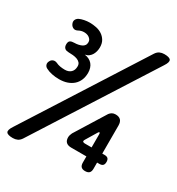

<svg xmlns="http://www.w3.org/2000/svg" viewBox="-195 -902 989 1073"><g transform="rotate(30 300.0 -365.0)"><path d="M50 50Q16 50 8.5 37.5Q1 25 21 -5L498 -753Q508 -768 521 -774Q534 -780 550 -780Q584 -780 591.5 -767.5Q599 -755 579 -725L102 23Q92 38 79 44Q66 50 50 50ZM24 -382Q12 -388 8.5 -399.5Q5 -411 12 -423Q17 -434 28.5 -438.5Q40 -443 54 -437Q66 -431 80.5 -428.5Q95 -426 111 -426Q135 -426 149.5 -439.5Q164 -453 164 -478Q164 -492 156.5 -500.5Q149 -509 137 -513.5Q125 -518 110 -519.5Q95 -521 81 -521Q75 -521 68.5 -522.5Q62 -524 57.5 -527.5Q53 -531 50 -537Q47 -543 47 -553Q47 -571 56 -577Q65 -583 83 -583Q95 -583 107 -585.5Q119 -588 128.5 -592.5Q138 -597 143.5 -605Q149 -613 149 -625Q149 -635 144.5 -641.5Q140 -648 133 -653Q126 -658 117 -660Q108 -662 100 -662Q91 -662 82 -659.5Q73 -657 64 -652Q50 -645 38.5 -650Q27 -655 21 -667Q14 -681 18.5 -692.5Q23 -704 36 -711Q49 -717 66.5 -720.5Q84 -724 101 -724Q123 -724 144 -719.5Q165 -715 181.5 -704Q198 -693 208.5 -675.5Q219 -658 219 -632Q219 -620 216 -607.5Q213 -595 207 -584.5Q201 -574 191 -566Q181 -558 166 -555Q182 -553 194.5 -546.5Q207 -540 215.5 -530Q224 -520 228.5 -506Q233 -492 233 -476Q233 -450 224.5 -429.5Q216 -409 200 -394.5Q184 -380 161 -372Q138 -364 108 -364Q86 -364 63.5 -368.5Q41 -373 24 -382ZM458 -125V-210Q458 -216 457 -218Q456 -220 454 -220Q452 -220 450 -218.5Q448 -217 446 -213L405 -145Q403 -142 401.5 -138.5Q400 -135 400 -133Q400 -129 404.5 -127Q409 -125 416 -125ZM458 -27V-67H360Q338 -67 327 -77.5Q316 -88 316 -108Q316 -117 318.5 -124Q321 -131 324 -138L445 -333Q452 -342 461 -347Q470 -352 483 -352Q505 -352 516 -340.5Q527 -329 527 -306V-125H542Q557 -125 564 -118Q571 -111 571 -96Q571 -81 564 -74Q557 -67 542 -67H527V-27Q527 -9 518.5 -0.5Q510 8 492 8Q475 8 466.5 -0.5Q458 -9 458 -27Z"/></g></svg>

Font: Maple Mono NL SemiBold
Style: Regular
Weight: 600
Monospace: yes
Designer: subframe7536
Version: Version 7.000